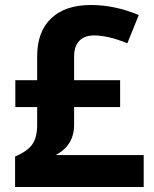

<svg xmlns="http://www.w3.org/2000/svg" viewBox="-20 -744 611 764"><path d="M341.8 -724.1Q437 -724.1 532.2 -684.1L486.8 -571.8Q410.2 -603 354 -603Q315.9 -603 295.4 -581.3Q274.9 -559.6 274.9 -519V-424.8H458V-317.9H274.9V-248Q274.9 -165 201.2 -127H551.8V0H40V-121.1Q90.3 -142.6 109.1 -170.4Q127.9 -198.2 127.9 -247.1V-317.9H41V-424.8H127.9V-520Q127.9 -618.2 183.8 -671.1Q239.7 -724.1 341.8 -724.1Z"/></svg>

Font: Sahel FD
Style: Bold-FD
Weight: 700
Foundry: Saber Rastikerdar (saber.rastikerdar@gmail.com)
Version: Version 3.3.0